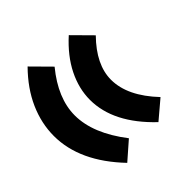

<svg xmlns="http://www.w3.org/2000/svg" viewBox="-188 -672 910 910"><g transform="rotate(-45 267.0 -216.5)"><path d="M-8 -224Q-8 -308 28 -389.5Q64 -471 137 -545L227 -454Q131 -337 131 -223Q131 -101 236 35L148 112Q-8 -51 -8 -224ZM234 -224Q234 -299 270.5 -372.5Q307 -446 380 -512L470 -421Q372 -321 372 -221Q372 -111 480 3L389 80Q234 -67 234 -224Z"/></g></svg>

Font: Lalezar
Style: Bold
Weight: 700
Designer: Borna Izadpanah
Foundry: Borna Izadpanah
Version: Version 1.003;January 24, 2021;FontCreator 13.0.0.2683 64-bi